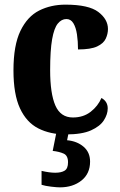

<svg xmlns="http://www.w3.org/2000/svg" viewBox="-20 -569 517 827"><path d="M264 10Q196 10 145 -16Q94 -42 66 -102.5Q38 -163 38 -266Q38 -374 68 -436Q98 -498 148.5 -523.5Q199 -549 262 -549Q362 -549 403.5 -517.5Q445 -486 445 -444Q445 -423 435.5 -402.5Q426 -382 398.5 -369Q371 -356 316 -356Q316 -391 311.5 -421Q307 -451 296 -469Q285 -487 266 -487Q245 -487 229 -467.5Q213 -448 204.5 -400Q196 -352 196 -267Q196 -166 218.5 -114.5Q241 -63 294 -63Q339 -63 370.5 -87.5Q402 -112 417 -147Q444 -132 444 -102Q444 -77 427.5 -51Q411 -25 372 -7.5Q333 10 264 10ZM238 238Q225 238 200 235Q175 232 159 227V167Q193 175 218 175Q244 175 258.5 166Q273 157 273 130Q273 101 254 92.5Q235 84 207 81L225 -9H278L269 35Q312 39 340 63Q368 87 368 127Q368 179 331 208.5Q294 238 238 238Z"/></svg>

Font: Noto Serif Lao Condensed ExtraBold
Style: Regular
Weight: 800
Width: 3
Designer: Monotype Design Team
Foundry: Monotype Imaging Inc.
Version: Version 2.003; ttfautohint (v1.8.4.7-5d5b)